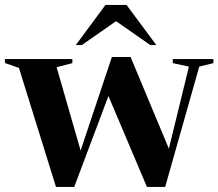

<svg xmlns="http://www.w3.org/2000/svg" viewBox="-27 -752 887 780"><path d="M740.5 -481.5 675 -495.5V-512H840V-495.5L782.5 -481.5L644 7.5H570L413.5 -362L274.5 7.5H200.5L50 -476L-7 -496V-512H267V-495.5L203 -479L300.5 -140.5L427.5 -520.5H503.5L659 -148ZM281 -569 401.5 -732H487L608 -569H583.5L444.5 -666L305.5 -569Z"/></svg>

Font: Newsreader Display SemiBold
Style: Regular
Weight: 600
Designer: Hugues Gentile
Foundry: Production Type
Version: Version 1.001